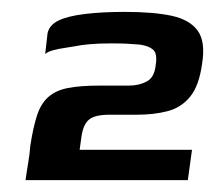

<svg xmlns="http://www.w3.org/2000/svg" viewBox="-20 -552 362 323"><path d="M23 -249Q25 -264 27.5 -278.5Q30 -293 31 -307Q36 -339 42.5 -358.5Q49 -378 61.5 -389Q74 -400 94.5 -404Q115 -408 148 -408Q163 -408 172.5 -408Q182 -408 197 -408Q214 -408 227 -415Q240 -422 242 -443Q245 -462 237.5 -468.5Q230 -475 215 -477Q203 -478 193 -478.5Q183 -479 166 -479Q145 -479 129.5 -477.5Q114 -476 105 -474Q100 -473 89.5 -471.5Q79 -470 69.5 -467.5Q60 -465 56 -461L60 -496Q63 -510 78.5 -517.5Q94 -525 123 -528.5Q152 -532 190 -532Q238 -532 268.5 -525.5Q299 -519 312.5 -500.5Q326 -482 320 -445Q315 -408 300 -389.5Q285 -371 262 -365Q239 -359 210 -359Q202 -359 191.5 -359Q181 -359 164 -359Q140 -359 130 -351Q120 -343 117 -322L114 -300H303L296 -249Z"/></svg>

Font: Genos Thin SemiBold
Style: Italic
Weight: 600
Italic angle: -8°
Version: Version 1.010